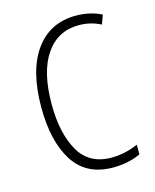

<svg xmlns="http://www.w3.org/2000/svg" viewBox="-89 -602 545 674"><g transform="rotate(-15 183.0 -264.5)"><path d="M240 10Q143 10 96.5 -62.5Q50 -135 50 -259Q50 -393 103 -466Q156 -539 250 -539Q302 -539 343 -518L331 -485Q294 -504 251 -504Q175 -504 131.5 -441Q88 -378 88 -260Q88 -155 125 -90Q162 -25 243 -25Q292 -25 340 -46V-11Q320 -1 293.5 4.5Q267 10 240 10Z"/></g></svg>

Font: Noto Sans Khmer Condensed ExtraLight
Style: Regular
Weight: 200
Width: 3
Designer: Danh Hong and the Monotype Design Team
Foundry: Monotype Imaging Inc.
Version: Version 2.004; ttfautohint (v1.8.4.7-5d5b)